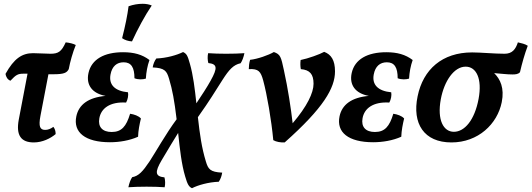

<svg xmlns="http://www.w3.org/2000/svg" viewBox="-20 -741 2799 1011"><path d="M326 -518C304 -470 288 -458 246 -458C217 -458 185 -461 154 -461C96 -461 54 -433 9 -352C11 -337 20 -321 35 -316C64 -347 74 -353 104 -353H125L79 -112C63 -28 91 9 158 9C203 9 246 -12 273 -35C273 -51 269 -63 261 -73C246 -62 232 -57 218 -57C191 -57 182 -74 193 -131L235 -350H262C318 -350 332 -358 342 -377C349 -415 363 -465 379 -504C367 -511 345 -516 326 -518Z M779 -712C766 -718 749 -721 731 -721C708 -721 682 -717 657 -708C651 -661 640 -606 623 -540C637 -530 656 -524 675 -523C705 -588 743 -659 779 -712ZM446 -357C432 -294 465 -249 536 -236C445 -228 395 -190 382 -129C364 -44 429 8 559 8C609 8 662 -1 707 -21C708 -54 715 -88 722 -117C710 -131 686 -139 665 -142C645 -75 620 -46 568 -46C519 -46 495 -73 503 -118C512 -170 558 -206 644 -201C653 -217 657 -239 654 -255C583 -262 552 -296 562 -349C570 -392 595 -413 631 -413C671 -413 688 -386 688 -329C707 -321 732 -322 748 -327C750 -361 756 -394 767 -425C729 -454 685 -466 628 -466C529 -466 462 -429 446 -357Z M1171 -458C1137 -458 1102 -459 1076 -461C1072 -444 1073 -424 1077 -409C1124 -404 1127 -384 1089 -316C1071 -283 1040 -236 1014 -197C1006 -273 997 -346 980 -405C968 -448 963 -458 944 -467C912 -451 857 -435 803 -433C793 -419 787 -404 784 -386C848 -383 858 -367 870 -327C888 -267 898 -213 910 -113C853 -36 797 64 768 108C732 162 710 186 676 192C667 205 660 225 656 245C682 243 718 242 752 242C786 242 821 243 847 245C851 228 850 208 846 193C797 188 794 166 831 103C867 42 900 -12 918 -41C927 44 936 125 955 188C967 230 975 243 991 250C1022 234 1077 218 1132 216C1142 201 1147 186 1150 168C1086 165 1076 149 1064 109C1042 37 1032 -34 1022 -124C1088 -217 1107 -251 1152 -321C1186 -374 1209 -400 1247 -408C1256 -421 1263 -441 1267 -461C1242 -459 1205 -458 1171 -458Z M1687 -468C1664 -455 1603 -433 1563 -425C1561 -409 1561 -393 1564 -377C1611 -373 1631 -351 1631 -300C1631 -252 1597 -181 1521 -92C1512 -171 1496 -276 1475 -371C1460 -441 1457 -455 1422 -467C1395 -451 1336 -430 1297 -426C1292 -412 1290 -389 1290 -377C1342 -380 1353 -364 1366 -317C1386 -243 1409 -110 1419 -3C1434 6 1458 10 1479 9C1684 -173 1744 -278 1744 -365C1744 -424 1724 -454 1687 -468Z M2017 -413C2057 -413 2074 -386 2074 -329C2093 -321 2118 -322 2134 -327C2136 -361 2142 -394 2153 -425C2115 -454 2071 -466 2014 -466C1915 -466 1848 -429 1832 -357C1818 -294 1851 -249 1922 -236C1831 -228 1781 -190 1768 -129C1750 -44 1815 8 1945 8C1995 8 2048 -1 2093 -21C2094 -54 2101 -88 2108 -117C2096 -131 2072 -139 2051 -142C2031 -75 2006 -46 1954 -46C1905 -46 1881 -73 1889 -118C1898 -170 1944 -206 2030 -201C2039 -217 2043 -239 2040 -255C1969 -262 1938 -296 1948 -349C1956 -392 1981 -413 2017 -413Z M2707 -518C2695 -481 2677 -458 2637 -458C2583 -458 2511 -465 2466 -465C2309 -465 2208 -376 2179 -234C2149 -90 2213 9 2357 9C2498 9 2599 -88 2622 -203C2637 -277 2614 -325 2582 -356C2623 -353 2648 -349 2678 -349C2694 -349 2709 -350 2718 -361C2729 -408 2742 -455 2759 -500C2746 -509 2725 -514 2707 -518ZM2500 -220C2479 -108 2426 -47 2370 -47C2315 -47 2281 -109 2301 -218C2319 -315 2371 -390 2432 -390C2488 -390 2520 -327 2500 -220Z"/></svg>

Font: Vollkorn Semibold
Style: Italic
Weight: 600
Italic angle: -11°
Designer: Friedrich Althausen
Foundry: Friedrich Althausen
Version: Version 4.015;PS 004.015;hotconv 1.0.88;makeotf.lib2.5.64775